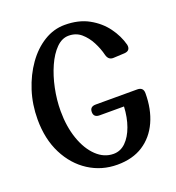

<svg xmlns="http://www.w3.org/2000/svg" viewBox="-140 -881 916 1002"><g transform="rotate(-20 318.0 -380.0)"><path d="M342 -264Q309 -264 309 -294Q309 -324 342 -324H572Q606 -324 606 -291Q606 -202 575 -134Q544 -66 485.5 -28Q427 10 342 10Q255 10 184 -35.5Q113 -81 71.5 -163Q30 -245 30 -354Q30 -437 54 -511.5Q78 -586 119.5 -644.5Q161 -703 215.5 -736.5Q270 -770 331 -770Q408 -770 463.5 -739.5Q519 -709 554 -661.5Q589 -614 603 -561Q604 -558 604 -552Q604 -526 574 -524L512 -521Q484 -520 476 -551Q467 -588 448 -624.5Q429 -661 400.5 -685.5Q372 -710 331 -710Q294 -710 262.5 -678.5Q231 -647 207.5 -594.5Q184 -542 171 -479Q158 -416 158 -354Q158 -268 182 -199Q206 -130 248 -90Q290 -50 342 -50Q381 -50 410 -78.5Q439 -107 456.5 -155.5Q474 -204 477 -264Z"/></g></svg>

Font: Yusei Magic
Style: Regular
Weight: 400
Designer: Tanukizamurai
Foundry: Yusei Magic Project
Version: Version 1.200